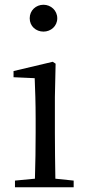

<svg xmlns="http://www.w3.org/2000/svg" viewBox="-20 -788 372 808"><path d="M163 -655C194 -655 221 -678 221 -711C221 -744 194 -768 163 -768C131 -768 105 -744 105 -711C105 -678 131 -655 163 -655ZM126 0H290V-28L213 -36C212 -92 211 -175 211 -229V-380L214 -520L202 -528L37 -489V-463L126 -459C128 -409 130 -356 130 -289V-229C130 -175 129 -92 127 -36L43 -28V0Z"/></svg>

Font: Noto Serif CJK KR
Style: Regular
Weight: 400
Designer: Ryoko NISHIZUKA 西塚涼子 (kana & ideographs); Frank Grießhammer (Latin, Greek & Cyrillic); Wenlong ZHANG 张文龙 (bopomofo); San
Foundry: Adobe
Version: Version 2.001;hotconv 1.1.0;makeotfexe 2.6.0